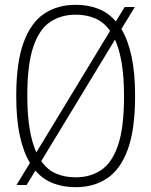

<svg xmlns="http://www.w3.org/2000/svg" viewBox="-20 -769 629 798"><path d="M90.5 0H48.5L104.5 -92Q77 -137 62.2 -205.8Q47.5 -274.5 47.5 -370Q47.5 -509 78 -592.2Q108.5 -675.5 163.8 -712.2Q219 -749 294.5 -749Q345.5 -749 387.8 -732.8Q430 -716.5 461.5 -680L498.5 -740H540.5L484.5 -648.5Q512 -603 526.8 -534.2Q541.5 -465.5 541.5 -370Q541.5 -231 511 -147.8Q480.5 -64.5 425.2 -27.8Q370 9 294.5 9Q243.5 9 201 -7.2Q158.5 -23.5 127 -60ZM93.5 -372Q93.5 -291.5 103.2 -233.5Q113 -175.5 131 -135.5L437.5 -640.5Q411.5 -677.5 375.2 -692.8Q339 -708 294.5 -708Q234 -708 188.8 -678Q143.5 -648 118.5 -574.8Q93.5 -501.5 93.5 -372ZM294.5 -32Q355 -32 400.2 -62Q445.5 -92 470.5 -165.2Q495.5 -238.5 495.5 -368Q495.5 -448.5 485.8 -506.8Q476 -565 458 -604.5L151.5 -99.5Q177.5 -62.5 213.8 -47.2Q250 -32 294.5 -32Z"/></svg>

Font: Encode Sans Cnd XLt
Style: Regular
Weight: 200
Width: 3
Designer: Multiple Designers
Foundry: Impallari Type
Version: Version 3.002; ttfautohint (v1.8.3) -l 8 -r 50 -G 200 -x 14 